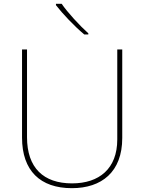

<svg xmlns="http://www.w3.org/2000/svg" viewBox="-20 -972 752 1002"><path d="M302 -952H272V-945C307 -900 367 -836 420 -792H441V-798C396 -838 331 -909 302 -952ZM618 -252V-714H592V-244C592 -92 498 -15 356 -15C207 -15 121 -96 121 -256V-714H95V-254C95 -81 190 10 355 10C510 10 618 -74 618 -252Z"/></svg>

Font: Noto Sans Telugu Thin
Style: Regular
Weight: 100
Designer: Jelle Bosma - Monotype Design Team
Foundry: Monotype Imaging Inc.
Version: Version 2.005